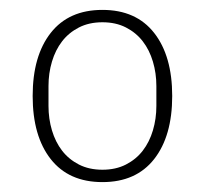

<svg xmlns="http://www.w3.org/2000/svg" viewBox="-20 -724 414 388"><path d="M187 -356Q119 -356 82.5 -402.5Q46 -449 46 -530Q46 -611 82.5 -657.5Q119 -704 187 -704Q255 -704 291.5 -657.5Q328 -611 328 -530Q328 -449 291.5 -402.5Q255 -356 187 -356ZM187 -381Q214 -381 234.5 -391.5Q255 -402 268.5 -419.5Q282 -437 289 -460.5Q296 -484 296 -510V-550Q296 -576 289 -599.5Q282 -623 268.5 -640.5Q255 -658 234.5 -668.5Q214 -679 187 -679Q160 -679 139.5 -668.5Q119 -658 105.5 -640.5Q92 -623 85 -599.5Q78 -576 78 -550V-510Q78 -484 85 -460.5Q92 -437 105.5 -419.5Q119 -402 139.5 -391.5Q160 -381 187 -381Z"/></svg>

Font: IBM Plex Sans Devanagari ExtraLight
Style: Regular
Weight: 200
Designer: Mike Abbink, Paul van der Laan, Pieter van Rosmalen, Erin McLaughlin
Foundry: Bold Monday
Version: Version 1.1